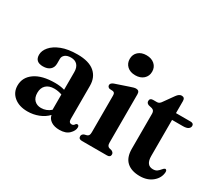

<svg xmlns="http://www.w3.org/2000/svg" viewBox="-124 -956 1404 1236"><g transform="rotate(30 578.0 -337.5)"><path d="M33.5 -102.5Q33.5 -163.5 86.5 -200.5Q139.5 -237.5 235.5 -237.5Q275 -237.5 307 -228V-359.5Q307 -393.5 290.2 -411.8Q273.5 -430 243 -430Q214.5 -430 199.2 -417.5Q184 -405 184 -387V-351.5Q184 -322.5 165 -306.2Q146 -290 113 -290Q54.5 -290 54.5 -343Q54.5 -373.5 79 -402.2Q103.5 -431 151.2 -449.8Q199 -468.5 269.5 -468.5Q354.5 -468.5 396.5 -432.5Q438.5 -396.5 438.5 -333.5V-86Q438.5 -59 460 -59Q474 -59 481.5 -72.5Q486.5 -78.5 492 -78.5Q505 -78.5 505 -61.5Q505 -37.5 480.5 -13.2Q456 11 409 11Q371 11 347 -4.8Q323 -20.5 318 -47Q291.5 -19 252.8 -4Q214 11 171.5 11Q109.5 11 71.5 -20.2Q33.5 -51.5 33.5 -102.5ZM167.5 -125.5Q167.5 -89.5 186.5 -70.8Q205.5 -52 236 -52Q276 -52 307 -79V-193Q294 -197.5 279.8 -200.2Q265.5 -203 249.5 -203Q211 -203 189.2 -182.5Q167.5 -162 167.5 -125.5Z M656.5 -537.5Q618.5 -537.5 596 -558.2Q573.5 -579 573.5 -612Q573.5 -645 596.2 -665.5Q619 -686 656.5 -686Q694 -686 717 -665.5Q740 -645 740 -612Q740 -579 717 -558.2Q694 -537.5 656.5 -537.5ZM730.5 -439.5V-81Q730.5 -65.5 734.8 -58.2Q739 -51 747.5 -48L765.5 -43.5Q782.5 -35.5 782.5 -21Q782.5 0 757.5 0H571Q546 0 546 -21Q546 -35.5 562.5 -43L581.5 -48Q590 -51 594.2 -58Q598.5 -65 598.5 -81V-352.5Q598.5 -365.5 594.8 -370.8Q591 -376 583 -378L557.5 -379.5Q542 -385 542 -399Q542 -414 564 -422.5L661.5 -455.5Q691.5 -466.5 705 -466.5Q730.5 -466.5 730.5 -439.5Z M855 -408 829.5 -414Q812 -420.5 812 -436.5Q812 -458 836 -458H865.5Q882.5 -458 895.5 -478.5L946.5 -550Q963.5 -574 982.5 -574Q1006 -574 1006 -547.5V-458H1114Q1138 -458 1138 -439Q1138 -425.5 1125.8 -416.5Q1113.5 -407.5 1086.5 -407.5H1006V-139.5Q1006 -70.5 1057.5 -70.5Q1076.5 -70.5 1088 -79.2Q1099.5 -88 1107.5 -98.2Q1115.5 -108.5 1124.5 -113Q1139 -114 1138 -93.5Q1135 -50.5 1098.5 -20.2Q1062 10 1006 10Q943.5 10 909 -21.2Q874.5 -52.5 874.5 -117V-378.5Q874.5 -402 855 -408Z"/></g></svg>

Font: Fraunces 72pt S050 SemiBold
Style: Regular
Weight: 600
Version: Version 1.000; ttfautohint (v1.8.3)